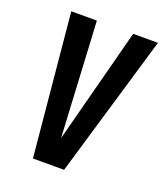

<svg xmlns="http://www.w3.org/2000/svg" viewBox="-112 -655 629 733"><g transform="rotate(20 202.0 -289.0)"><path d="M106.9 0 52.2 -578.1H156.2L181.2 -109.9L303.7 -578.1H404.3L233.4 0Z"/></g></svg>

Font: Oswald
Style: Regular
Weight: 400
Designer: Vernon Adams
Foundry: Vernon Adams
Version: 3.0; ttfautohint (v0.94.23-7a4d-dirty) -l 8 -r 50 -G 200 -x 